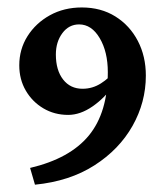

<svg xmlns="http://www.w3.org/2000/svg" viewBox="-20 -487 447 520"><path d="M288.6 -256.8Q263.7 -221.7 230.5 -198.7Q197.3 -175.8 164.6 -175.8Q127.4 -175.8 97.4 -193.6Q67.4 -211.4 49.8 -241.7Q32.2 -272 32.2 -310.1Q32.2 -353.5 54.4 -388.9Q76.7 -424.3 115 -445.6Q153.3 -466.8 201.7 -466.8Q253.4 -466.8 292.5 -442.4Q331.5 -418 353.3 -376.2Q375 -334.5 375 -282.2Q375 -210 338.9 -146Q302.7 -82 235.6 -39.1Q168.5 3.9 74.7 13.2L61.5 -32.2Q169.4 -57.6 220.7 -120.1Q272 -182.6 272 -291.5Q272 -346.7 250 -383.8Q228 -420.9 194.3 -420.9Q166.5 -420.9 148.9 -397.2Q131.3 -373.5 131.3 -339.4Q131.3 -296.9 150.9 -271.7Q170.4 -246.6 203.6 -246.6Q230.5 -246.6 253.4 -261.2Q276.4 -275.9 288.6 -293.5Z"/></svg>

Font: Lateef SemiBold
Style: Regular
Weight: 600
Designer: SIL International
Foundry: SIL International
Version: Version 4.200